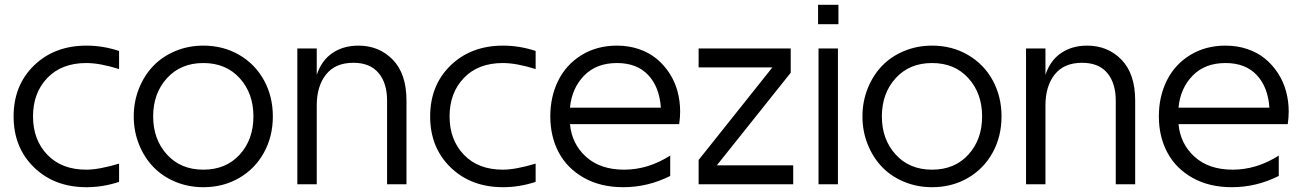

<svg xmlns="http://www.w3.org/2000/svg" viewBox="-20 -760 5372 792"><path d="M471.2 -475.1Q392.1 -500 335.9 -500Q234.4 -500 175.3 -438.5Q116.2 -377 116.2 -279.8Q116.2 -183.1 175.3 -121.6Q234.4 -60.1 335.9 -60.1Q387.7 -60.1 471.2 -85V-9.8Q404.8 12.2 336.9 12.2Q204.6 12.2 120.4 -69.6Q36.1 -151.4 36.1 -279.8Q36.1 -408.2 120.4 -490Q204.6 -571.8 336.9 -571.8Q404.8 -571.8 471.2 -549.8Z M818.8 -571.8Q901.4 -571.8 967 -533.4Q1032.7 -495.1 1069.1 -428.5Q1105.5 -361.8 1105.5 -279.8Q1105.5 -197.8 1069.1 -131.1Q1032.7 -64.5 967 -26.1Q901.4 12.2 818.8 12.2Q756.8 12.2 703.1 -10.3Q649.4 -32.7 612.1 -71.8Q574.7 -110.8 553.2 -164.8Q531.7 -218.8 531.7 -279.8Q531.7 -340.8 553.2 -394.8Q574.7 -448.7 612.1 -487.8Q649.4 -526.9 703.1 -549.3Q756.8 -571.8 818.8 -571.8ZM611.8 -279.8Q611.8 -185.1 668.7 -122.6Q725.6 -60.1 818.8 -60.1Q912.1 -60.1 968.8 -122.3Q1025.4 -184.6 1025.4 -279.8Q1025.4 -375 968.8 -437.5Q912.1 -500 818.8 -500Q725.6 -500 668.7 -437.5Q611.8 -375 611.8 -279.8Z M1206.5 -560.1H1286.6V-451.2Q1306.2 -510.7 1351.3 -541.3Q1396.5 -571.8 1458.5 -571.8Q1543.9 -571.8 1600.3 -513.7Q1656.7 -455.6 1656.7 -345.2V0H1576.7V-345.2Q1576.7 -417 1541.5 -459Q1506.3 -501 1437.5 -501Q1363.3 -501 1325 -452.9Q1286.6 -404.8 1286.6 -325.2V0H1206.5Z M2189.5 -475.1Q2110.4 -500 2054.2 -500Q1952.6 -500 1893.6 -438.5Q1834.5 -377 1834.5 -279.8Q1834.5 -183.1 1893.6 -121.6Q1952.6 -60.1 2054.2 -60.1Q2106 -60.1 2189.5 -85V-9.8Q2123 12.2 2055.2 12.2Q1922.9 12.2 1838.6 -69.6Q1754.4 -151.4 1754.4 -279.8Q1754.4 -408.2 1838.6 -490Q1922.9 -571.8 2055.2 -571.8Q2123 -571.8 2189.5 -549.8Z M2550.8 12.2Q2457.5 12.2 2388.7 -26.6Q2319.8 -65.4 2284.9 -131.1Q2250 -196.8 2250 -279.8Q2250 -362.3 2283.2 -428.5Q2316.4 -494.6 2379.6 -533.2Q2442.9 -571.8 2524.9 -571.8Q2573.7 -571.8 2615.7 -557.4Q2657.7 -543 2688.5 -517.6Q2719.2 -492.2 2741.5 -458Q2763.7 -423.8 2774.7 -383.5Q2785.6 -343.3 2785.6 -299.8Q2785.6 -276.4 2781.7 -248H2331.1Q2338.9 -166 2397.7 -113Q2456.5 -60.1 2554.7 -60.1Q2653.3 -60.1 2744.6 -118.2V-34.2Q2652.3 12.2 2550.8 12.2ZM2331.1 -315.9H2706.1Q2700.2 -401.4 2653.6 -450.7Q2606.9 -500 2524.9 -500Q2440.4 -500 2389.6 -448.2Q2338.9 -396.5 2331.1 -315.9Z M2861.8 0V-100.1L3166 -481.9H2861.8V-560.1H3241.7V-460L2937 -78.1H3252V0Z M3356.4 -560.1H3436.5V0H3356.4ZM3354.5 -660.2V-740.2H3438.5V-660.2Z M3824.7 -571.8Q3907.2 -571.8 3972.9 -533.4Q4038.6 -495.1 4075 -428.5Q4111.3 -361.8 4111.3 -279.8Q4111.3 -197.8 4075 -131.1Q4038.6 -64.5 3972.9 -26.1Q3907.2 12.2 3824.7 12.2Q3762.7 12.2 3709 -10.3Q3655.3 -32.7 3617.9 -71.8Q3580.6 -110.8 3559.1 -164.8Q3537.6 -218.8 3537.6 -279.8Q3537.6 -340.8 3559.1 -394.8Q3580.6 -448.7 3617.9 -487.8Q3655.3 -526.9 3709 -549.3Q3762.7 -571.8 3824.7 -571.8ZM3617.7 -279.8Q3617.7 -185.1 3674.6 -122.6Q3731.4 -60.1 3824.7 -60.1Q3918 -60.1 3974.6 -122.3Q4031.2 -184.6 4031.2 -279.8Q4031.2 -375 3974.6 -437.5Q3918 -500 3824.7 -500Q3731.4 -500 3674.6 -437.5Q3617.7 -375 3617.7 -279.8Z M4212.4 -560.1H4292.5V-451.2Q4312 -510.7 4357.2 -541.3Q4402.3 -571.8 4464.4 -571.8Q4549.8 -571.8 4606.2 -513.7Q4662.6 -455.6 4662.6 -345.2V0H4582.5V-345.2Q4582.5 -417 4547.4 -459Q4512.2 -501 4443.4 -501Q4369.1 -501 4330.8 -452.9Q4292.5 -404.8 4292.5 -325.2V0H4212.4Z M5061 12.2Q4967.8 12.2 4898.9 -26.6Q4830.1 -65.4 4795.2 -131.1Q4760.3 -196.8 4760.3 -279.8Q4760.3 -362.3 4793.5 -428.5Q4826.7 -494.6 4889.9 -533.2Q4953.1 -571.8 5035.2 -571.8Q5084 -571.8 5126 -557.4Q5168 -543 5198.7 -517.6Q5229.5 -492.2 5251.7 -458Q5273.9 -423.8 5284.9 -383.5Q5295.9 -343.3 5295.9 -299.8Q5295.9 -276.4 5292 -248H4841.3Q4849.1 -166 4908 -113Q4966.8 -60.1 5064.9 -60.1Q5163.6 -60.1 5254.9 -118.2V-34.2Q5162.6 12.2 5061 12.2ZM4841.3 -315.9H5216.3Q5210.4 -401.4 5163.8 -450.7Q5117.2 -500 5035.2 -500Q4950.7 -500 4899.9 -448.2Q4849.1 -396.5 4841.3 -315.9Z"/></svg>

Font: TASA Explorer
Style: Regular
Weight: 400
Designer: Weizhong Zhang
Foundry: Local Remote
Version: Version 1.000;Glyphs 3.1.2 (3151)